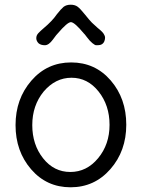

<svg xmlns="http://www.w3.org/2000/svg" viewBox="-20 -780 602 815"><path d="M165 -391Q117 -332 117 -249Q117 -166 163 -108Q209 -50 278.5 -50Q348 -50 396.5 -108.5Q445 -167 445 -250Q445 -333 398.5 -391.5Q352 -450 283.5 -450Q215 -450 165 -391ZM112 -61.5Q46 -138 46 -249Q46 -360 113 -437.5Q180 -515 282 -515Q384 -515 450 -438.5Q516 -362 516 -250.5Q516 -139 448.5 -62Q381 15 279.5 15Q178 15 112 -61.5ZM336 -638Q296 -686 281 -686Q266 -686 225 -638Q222 -636 204.5 -612Q187 -588 170.5 -588Q154 -588 144 -596Q134 -606 134 -618Q134 -630 143 -639.5Q152 -649 165 -660Q202 -691 221 -719Q239 -742 250 -751Q262 -760 280 -760Q298 -760 309.5 -751.5Q321 -743 340.5 -718.5Q360 -694 370 -684Q380 -674 394 -662Q418 -643 422 -633Q426 -627 426 -620Q426 -613 423 -605Q416 -588 395 -588Q393 -588 388 -588Q383 -588 372 -597Q361 -606 349.5 -621.5Q338 -637 336 -638Z"/></svg>

Font: Delius Swash Caps
Style: Regular
Weight: 400
Designer: Natalia Raices
Foundry: Natalia Raices
Version: Version 1.002